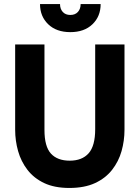

<svg xmlns="http://www.w3.org/2000/svg" viewBox="-20 -920 691 950"><path d="M178 -900H277Q277 -876 290.5 -861Q304 -846 328 -846Q352 -846 365.5 -861Q379 -876 379 -900H478Q478 -839 437.5 -800Q397 -761 328 -761Q259 -761 218.5 -800Q178 -839 178 -900ZM55 -278V-700H200V-277Q200 -195 232 -160Q264 -125 325 -125Q386 -125 418.5 -161.5Q451 -198 451 -281V-700H596V-278Q596 -224 581.5 -172.5Q567 -121 534.5 -79.5Q502 -38 450 -14Q398 10 323 10Q250 10 199 -14Q148 -38 116 -79.5Q84 -121 69.5 -172.5Q55 -224 55 -278Z"/></svg>

Font: Haskoy ExtraBold
Style: Regular
Weight: 800
Designer: Ertekin Erdin
Foundry: Ertekin Erdin
Version: Version 2.000; ttfautohint (v1.8.4.7-5d5b)